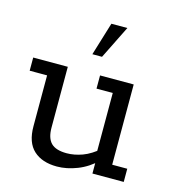

<svg xmlns="http://www.w3.org/2000/svg" viewBox="-96 -696 718 788"><g transform="rotate(15 262.5 -302.0)"><path d="M216 10Q153 10 117 -23Q81 -56 81 -125V-341H7V-397H154V-139Q154 -94 174.5 -73.5Q195 -53 241 -53Q273 -53 307.5 -65.5Q342 -78 380 -111L360 -82V-341H291V-397H434V-56H498V0H365V-58L384 -61Q347 -25 302.5 -7.5Q258 10 216 10ZM238 -473 281 -614H349L279 -473Z"/></g></svg>

Font: Rokkitt
Style: Regular
Weight: 400
Designer: Vernon Adams
Foundry: Vernon Adams
Version: Version 3.103